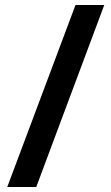

<svg xmlns="http://www.w3.org/2000/svg" viewBox="-20 -741 444 768"><path d="M397 -721 125 7H9L282 -721Z"/></svg>

Font: Noto Sans Myanmar ExtraCondensed
Style: Bold
Weight: 700
Width: 2
Designer: Monotype Design Team
Foundry: Monotype Imaging Inc.
Version: Version 2.107; ttfautohint (v1.8.4.7-5d5b)